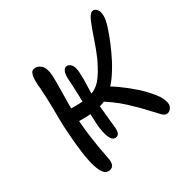

<svg xmlns="http://www.w3.org/2000/svg" viewBox="-135 -632 779 779"><g transform="rotate(-45 254.5 -243.0)"><path d="M239 -202Q207 -202 175.5 -208.5Q144 -215 113 -226L125 -285Q156 -275 185 -268.5Q214 -262 239 -262Q269 -262 296.5 -280Q324 -298 364 -345Q390 -378 413 -413Q436 -448 455 -472.5Q474 -497 487 -497Q494 -497 499.5 -492Q505 -487 507.5 -477.5Q510 -468 507 -455Q504 -437 486 -408.5Q468 -380 444.5 -350Q421 -320 400 -297Q373 -268 346.5 -246.5Q320 -225 293 -213.5Q266 -202 239 -202ZM83 10Q60 10 52.5 -18Q45 -46 50 -98.5Q55 -151 70 -225Q75 -251 82.5 -281Q90 -311 98.5 -343.5Q107 -376 113 -409Q115 -417 116.5 -424.5Q118 -432 119 -441Q123 -460 127.5 -472.5Q132 -485 138 -492Q144 -499 152 -499Q171 -499 183 -481Q195 -463 188 -428Q183 -405 172.5 -368.5Q162 -332 151.5 -293.5Q141 -255 135 -225Q127 -185 122.5 -150.5Q118 -116 115.5 -89Q113 -62 112 -44Q111 -26 110 -20Q108 -7 102 1.5Q96 10 83 10ZM195 -66Q176 -66 172 -93Q168 -120 176 -161Q182 -190 191 -228.5Q200 -267 209 -305.5Q218 -344 223 -371Q225 -380 228.5 -389.5Q232 -399 238 -406Q244 -413 252 -413Q265 -413 272.5 -399Q280 -385 274 -357Q268 -326 257.5 -294.5Q247 -263 242 -235Q235 -200 229 -161.5Q223 -123 218 -94Q215 -80 209.5 -73Q204 -66 195 -66ZM411 13Q398 13 388.5 -4Q379 -21 365 -48Q350 -78 319 -127.5Q288 -177 237 -229L289 -261Q320 -234 346 -202.5Q372 -171 395 -136Q415 -105 430 -70.5Q445 -36 440 -11Q439 -5 434.5 0.5Q430 6 424 9.5Q418 13 411 13Z"/></g></svg>

Font: Shantell Sans Light
Style: Italic
Weight: 300
Italic angle: -11°
Designer: Stephen Nixon, Anya Danilova, Shantell Martin
Foundry: Arrow Type
Version: Version 1.008;[ac192a2d6]